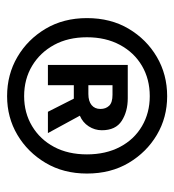

<svg xmlns="http://www.w3.org/2000/svg" viewBox="5 -852 491 541"><g transform="rotate(90 250.5 -581.5)"><path d="M251 -356Q190 -356 140.5 -385Q91 -414 61 -464.5Q31 -515 31 -581Q31 -648 61 -698.5Q91 -749 140.5 -778Q190 -807 251 -807Q311 -807 360 -778Q409 -749 439 -698.5Q469 -648 469 -581Q469 -515 439 -464.5Q409 -414 360 -385Q311 -356 251 -356ZM251 -404Q298 -404 335.5 -426.5Q373 -449 394 -488.5Q415 -528 415 -581Q415 -634 394 -674Q373 -714 335.5 -736Q298 -758 251 -758Q203 -758 165.5 -736Q128 -714 106.5 -674Q85 -634 85 -581Q85 -528 106.5 -488.5Q128 -449 165.5 -426.5Q203 -404 251 -404ZM163 -471V-696H257Q294 -696 320.5 -679Q347 -662 347 -623Q347 -603 336 -586Q325 -569 306 -561L355 -471H295L258 -544H220V-471ZM220 -585H245Q265 -585 276 -594Q287 -603 287 -619Q287 -634 278 -643.5Q269 -653 247 -653H220Z"/></g></svg>

Font: Noto Sans HK Thin SemiBold
Style: Regular
Weight: 600
Version: Version 2.004-H2;hotconv 1.0.118;makeotfexe 2.5.65603